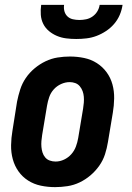

<svg xmlns="http://www.w3.org/2000/svg" viewBox="-20 -760 540 788"><path d="M206 8Q176 8 147.5 2Q119 -4 95.5 -19Q72 -34 56 -56.5Q40 -79 32.5 -106.5Q25 -134 25.5 -164Q26 -194 31 -223L50 -343Q55 -368 63 -393Q71 -418 86 -440Q101 -462 122 -479.5Q143 -497 167 -508.5Q191 -520 216.5 -524Q242 -528 267 -528Q297 -528 325.5 -522Q354 -516 377.5 -501Q401 -486 417.5 -463.5Q434 -441 441.5 -413.5Q449 -386 448.5 -356Q448 -326 443 -297L423 -177Q419 -152 411 -127Q403 -102 387.5 -80Q372 -58 351.5 -40.5Q331 -23 307 -11.5Q283 0 257 4Q231 8 206 8ZM208 -97Q226 -97 243 -105Q260 -113 272.5 -127Q285 -141 291.5 -158.5Q298 -176 301 -194L321 -314Q323 -326 324 -338.5Q325 -351 324 -363Q323 -375 319 -386Q315 -397 307.5 -406Q300 -415 289 -419Q278 -423 266 -423Q248 -423 230.5 -415Q213 -407 200.5 -393Q188 -379 182 -361.5Q176 -344 173 -326L153 -206Q151 -194 150 -181.5Q149 -169 150 -157Q151 -145 154.5 -134Q158 -123 165.5 -114Q173 -105 184.5 -101Q196 -97 208 -97ZM293 -600Q272 -600 252 -602.5Q232 -605 214 -612.5Q196 -620 181 -632.5Q166 -645 157.5 -662Q149 -679 147.5 -699Q146 -719 149 -740H243Q241 -726 244.5 -713.5Q248 -701 257 -692.5Q266 -684 279 -681Q292 -678 306 -678Q320 -678 334 -681Q348 -684 360 -692.5Q372 -701 379.5 -713.5Q387 -726 389 -740H483Q480 -719 471.5 -699Q463 -679 448.5 -662Q434 -645 415 -632.5Q396 -620 376 -612.5Q356 -605 335 -602.5Q314 -600 293 -600Z"/></svg>

Font: Iosevka SS18 Extrabold
Style: Italic
Weight: 800
Italic angle: -9°
Monospace: yes
Designer: Belleve Invis
Foundry: Belleve Invis
Version: Version 25.1.1; ttfautohint (v1.8.4)